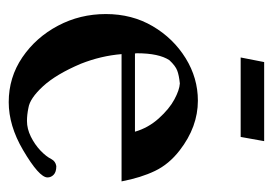

<svg xmlns="http://www.w3.org/2000/svg" viewBox="-114 -508 635 447"><g transform="rotate(90 203.5 -284.5)"><path d="M217.8 12.7Q160.2 12.7 113.5 -19Q66.9 -50.8 39.8 -102.1Q12.7 -153.3 12.7 -213.4Q12.7 -274.4 41 -322.5Q69.3 -370.6 115.5 -399.2Q161.6 -427.7 214.4 -427.7Q275.4 -427.7 330.1 -385.3Q362.3 -360.4 377.9 -327.9Q393.6 -295.4 402.3 -250H106Q109.9 -202.1 128.4 -155.3Q152.8 -97.7 180.9 -67.1Q209 -36.6 231 -33.2Q247.1 -29.8 261.7 -29.8Q279.8 -29.8 298.1 -38.8Q316.4 -47.9 330.3 -61Q344.2 -74.2 350.6 -86.9Q355.5 -96.2 366.7 -98.1Q380.4 -98.1 386.7 -92Q393.1 -85.9 393.1 -77.6Q393.1 -58.1 329.1 -20.5Q272.5 12.7 217.8 12.7ZM286.6 -281.2Q277.8 -312 255.6 -336.7Q233.4 -361.3 211.4 -373Q189.5 -384.8 174.3 -385.7Q155.3 -383.8 144.3 -379.6Q133.3 -375.5 120.1 -361.3Q104 -336.9 104 -285.6L104.5 -281.2ZM298.8 -527.3H113.8L124.5 -582H308.6Z"/></g></svg>

Font: Quaaykop
Style: Medium
Weight: 500
Designer: Tup Wanders
Foundry: Free font, DO NOT SELL
Version: Version 1.00;July 31, 2023;FontCreator 11.5.0.2430 64-bit